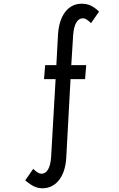

<svg xmlns="http://www.w3.org/2000/svg" viewBox="-20 -809 640 1029"><path d="M204 200C205 200 206 200 208 200C277 200 329 141 335 38L358 -385H436L442 -460H362L372 -620C376 -679 395 -711 424 -711C436 -711 447 -705 468 -685L511 -747C478 -778 453 -788 422 -789C420 -789 419 -789 417 -789C347 -789 298 -729 291 -626L282 -460H222L216 -385H278L254 32C250 89 233 122 202 122C190 122 179 116 158 96L115 158C150 187 175 199 204 200Z"/></svg>

Font: Jost
Style: Regular
Weight: 400
Version: Version 3.710